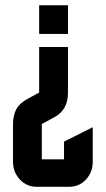

<svg xmlns="http://www.w3.org/2000/svg" viewBox="-20 -715 405 735"><path d="M240.2 -535.2V-360.8Q240.2 -328.1 227.5 -304.2Q214.8 -280.3 186 -265.1L140.1 -240.2V-105H225.1V-172.9L335 -228V-95.2Q335 -55.2 308.6 -27.3Q282.7 0 245.1 0H120.1Q82.5 0 56.6 -27.3Q29.8 -55.7 29.8 -95.2V-240.2Q29.8 -272 42 -296.4Q54.7 -319.3 83 -335L129.9 -360.8V-535.2ZM240.2 -694.8V-585H129.9V-694.8Z"/></svg>

Font: Horta
Style: Regular
Weight: 600
Width: 3
Version: Version 0.11